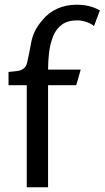

<svg xmlns="http://www.w3.org/2000/svg" viewBox="-20 -791 442 811"><path d="M304 -771Q331 -771 355 -765.5Q379 -760 402 -747L377 -681Q364 -692 344 -698.5Q324 -705 307 -705Q266 -705 241.5 -687Q217 -669 204.5 -638Q192 -607 187.5 -570.5Q183 -534 183 -497H321L302 -431H183V0H93V-431H16V-487Q32 -489 49 -490.5Q66 -492 78.5 -500.5Q91 -509 95 -528Q105 -573 110 -602.5Q115 -632 125.5 -655.5Q136 -679 159 -706Q184 -737 221 -754Q258 -771 304 -771Z"/></svg>

Font: Rosario Light Medium
Style: Regular
Weight: 500
Version: Version 1.101; ttfautohint (v1.8.1.43-b0c9)